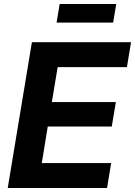

<svg xmlns="http://www.w3.org/2000/svg" viewBox="-20 -938 674 958"><path d="M18.6 0 139.2 -727.5H633.8L613.3 -603H267.6L238.8 -428.7H558.1L537.6 -306.6H218.3L188.5 -124.5H534.7L514.2 0ZM560.1 -918 544.4 -825.2H262.2L277.8 -918Z"/></svg>

Font: Inter 18pt
Style: Bold Italic
Weight: 700
Italic angle: -9.3988°
Designer: Rasmus Andersson
Foundry: rsms
Version: Version 4.001;git-66647c0bb